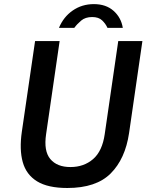

<svg xmlns="http://www.w3.org/2000/svg" viewBox="-20 -928 736 958"><path d="M316 10Q219 10 165 -23.2Q111 -56.5 93.5 -119.2Q76 -182 89 -271L155 -723H277.5L210 -258.5Q197.5 -174.5 231 -134.5Q264.5 -94.5 331.5 -94.5Q398.5 -94.5 444.5 -134.2Q490.5 -174 502.5 -258.5L570 -723H690.5L624 -264Q605 -135.5 532.5 -62.8Q460 10 316 10ZM448.5 -907.5Q389 -907.5 342.8 -875.5Q296.6 -843.5 274.2 -789H350.7Q363.9 -807.5 384.9 -825.2Q405.9 -843 439.9 -843Q472.4 -843 489.9 -826Q507.4 -809 516.2 -789H592.7Q584.6 -840 546.8 -873.8Q509 -907.5 448.5 -907.5Z"/></svg>

Font: Public Sans SemiBold
Style: Italic
Weight: 600
Italic angle: -8°
Designer: The Public Sans project authors (U.S. Web Design System). Libre Franklin designed by Pablo Impallari and Rodrigo Fuenzal
Version: Version 1.007; ttfautohint (v1.8.1) -l 8 -r 50 -G 200 -x 14 